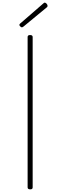

<svg xmlns="http://www.w3.org/2000/svg" viewBox="-20 -1412 454 1446"><path d="M208 14Q197 14 192.5 10Q188 6 188 -1V-1133Q188 -1141 192.5 -1144.5Q197 -1148 207 -1148Q216 -1148 221 -1144.5Q226 -1141 226 -1133V-1Q226 6 222 10Q218 14 208 14ZM145 -1206Q140 -1206 133 -1212.5Q126 -1219 126 -1224Q126 -1226 127 -1229Q128 -1232 131 -1234L304 -1384Q308 -1387 310.5 -1389.5Q313 -1392 317 -1392Q321 -1392 326.5 -1388Q332 -1384 335 -1378.5Q338 -1373 338 -1368Q338 -1365 337.5 -1363Q337 -1361 334 -1358L157 -1212Q152 -1210 150 -1208Q148 -1206 145 -1206Z"/></svg>

Font: Playwrite CL Thin
Style: Regular
Weight: 100
Designer: Veronika Burian, José Scaglione
Foundry: TypeTogether
Version: Version 1.002